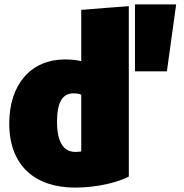

<svg xmlns="http://www.w3.org/2000/svg" viewBox="-20 -826 836 872"><path d="M321 26C424 26 518 1 565 -24V-798C493 -793 421 -787 349 -781V-548C332 -553 305 -556 274 -556C122 -556 22 -444 22 -265C22 -74 139 26 321 26ZM593 -806V-502H738L780 -806ZM314 -402C328 -402 340 -400 349 -396V-138C341 -137 331 -136 322 -136C268 -136 239 -182 239 -272C239 -363 264 -402 314 -402Z"/></svg>

Font: Repo ExtraBlack
Style: Regular
Weight: 400
Designer: Stefan Peev
Foundry: Context Ltd
Version: Version 001.502